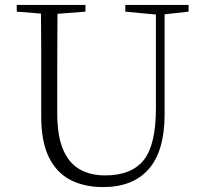

<svg xmlns="http://www.w3.org/2000/svg" viewBox="-20 -743 828 778"><path d="M744.1 -723.1V-695.8L647 -685.1V-277.8Q646.5 -130.4 582.3 -57.6Q518.1 15.1 397.9 15.1Q321.8 15.1 265.4 -13.9Q209 -43 178 -106Q147 -168.9 147 -271V-387.2Q147 -462.9 147 -538.3Q147 -613.8 146 -688L47.9 -695.8V-723.1H326.2V-695.8L212.9 -687Q212.4 -613.3 212.2 -538.3Q211.9 -463.4 211.9 -387.2V-286.1Q211.9 -192.4 235.8 -136.7Q259.8 -81.1 303.5 -56.6Q347.2 -32.2 405.8 -32.2Q512.7 -32.2 562.3 -94.2Q611.8 -156.2 611.8 -304.2V-684.1L487.8 -695.8V-723.1Z"/></svg>

Font: Source Han Serif CN ExtraLight
Style: Regular
Weight: 250
Designer: Ryoko NISHIZUKA  (kana & ideographs); Frank Grießhammer (Latin, Greek & Cyrillic); Wenlong ZHANG  (bopomofo); Sandoll Co
Foundry: Adobe Systems Incorporated
Version: Version 1.001;PS 1.001;hotconv 16.6.54;makeotf.lib2.5.65590